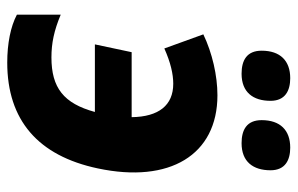

<svg xmlns="http://www.w3.org/2000/svg" viewBox="-162 -630 802 517"><g transform="rotate(90 238.5 -371.0)"><path d="M365 -621C415 -621 438 -652 438 -699C438 -739 410 -752 377 -752C330 -752 303 -725 303 -675C303 -635 329 -621 365 -621ZM178 -621C228 -621 251 -652 251 -699C251 -739 223 -752 190 -752C143 -752 116 -725 116 -675C116 -635 142 -621 178 -621ZM148 10C303 10 399 -73 433 -234C474 -427 397 -556 236 -556C183 -556 122 -542 72 -518L110 -413C148 -430 179 -437 205 -437C263 -437 294 -398 295 -325H120L99 -226H281C258 -142 216 -109 134 -109C96 -109 62 -116 19 -134V-16C51 1 97 10 148 10Z"/></g></svg>

Font: Noto Sans
Style: Bold Italic
Weight: 700
Italic angle: -12°
Designer: Monotype Design Team
Foundry: Monotype Imaging Inc.
Version: Version 2.013